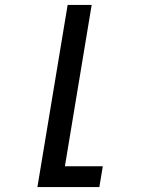

<svg xmlns="http://www.w3.org/2000/svg" viewBox="-20 -540 640 775"><path d="M131 215 253 -520H350L242 131H395L381 215Z"/></svg>

Font: Iosevka Md Ex Obl
Style: Regular
Weight: 500
Width: 7
Italic angle: -9°
Monospace: yes
Designer: Belleve Invis
Foundry: Belleve Invis
Version: Version 32.5.0; ttfautohint (v1.8.4)